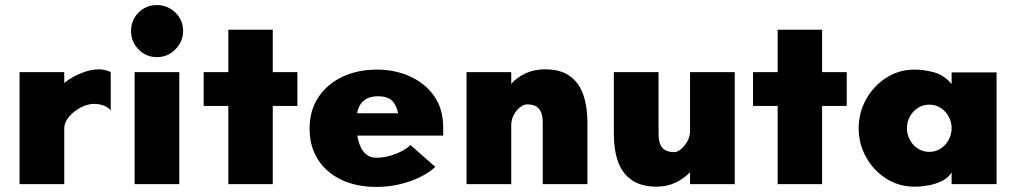

<svg xmlns="http://www.w3.org/2000/svg" viewBox="-20 -725 4001 756"><path d="M57 0V-441H233V-398Q244 -408 265.5 -420.5Q287 -433 315 -442.5Q343 -452 371 -452Q380 -452 394 -449Q408 -446 416 -441V-290Q405 -304 387 -310Q369 -316 351 -316Q325 -316 297.5 -301.5Q270 -287 251.5 -265Q233 -243 233 -220V0Z M510 0V-441H686V0ZM598 -500Q555 -500 525.5 -530.5Q496 -561 496 -603Q496 -646 525.5 -675.5Q555 -705 598 -705Q640 -705 670.5 -675.5Q701 -646 701 -603Q701 -561 670.5 -530.5Q640 -500 598 -500Z M879 0V-308H782V-441H879V-608H1054V-441H1151V-308H1054V0Z M1462 11Q1383 11 1323.5 -17.5Q1264 -46 1231.5 -97.5Q1199 -149 1199 -219Q1199 -290 1233.5 -342Q1268 -394 1328 -422.5Q1388 -451 1465 -451Q1534 -451 1593.5 -424.5Q1653 -398 1689 -347.5Q1725 -297 1725 -223V-191H1357V-279H1548Q1540 -314 1522 -330Q1504 -346 1469 -346Q1437 -346 1418 -333Q1399 -320 1391 -297.5Q1383 -275 1383 -245Q1383 -202 1391.5 -170Q1400 -138 1417.5 -121Q1435 -104 1461 -104Q1492 -104 1520.5 -113Q1549 -122 1569.5 -134Q1590 -146 1596 -154L1694 -68Q1675 -49 1639.5 -30.5Q1604 -12 1558 -0.5Q1512 11 1462 11Z M1817 0V-441H1993V-395Q2016 -421 2050 -436.5Q2084 -452 2126 -452Q2188 -452 2224.5 -425Q2261 -398 2277 -351Q2293 -304 2293 -242V0H2117V-242Q2117 -268 2110 -284Q2103 -300 2089.5 -307Q2076 -314 2055 -314Q2042 -314 2027.5 -302.5Q2013 -291 2003 -272.5Q1993 -254 1993 -232V0Z M2566 10Q2505 10 2467.5 -16Q2430 -42 2413.5 -88.5Q2397 -135 2397 -198V-441H2573V-198Q2573 -173 2579.5 -157Q2586 -141 2600 -133.5Q2614 -126 2635 -126Q2647 -126 2661.5 -138Q2676 -150 2686.5 -168.5Q2697 -187 2697 -208V-441H2873V0H2697V-47Q2675 -23 2641 -6.5Q2607 10 2566 10Z M3042 0V-308H2945V-441H3042V-608H3217V-441H3314V-308H3217V0Z M3581 10Q3519 10 3469 -22Q3419 -54 3390 -106.5Q3361 -159 3361 -220Q3361 -281 3390 -333.5Q3419 -386 3469 -418.5Q3519 -451 3581 -451Q3619 -451 3658.5 -440Q3698 -429 3727 -394V-440H3904V0H3727V-46Q3714 -25 3689 -12.5Q3664 0 3635.5 5Q3607 10 3581 10ZM3639 -127Q3664 -127 3684 -140Q3704 -153 3715.5 -174.5Q3727 -196 3727 -220Q3727 -245 3715.5 -266Q3704 -287 3684 -300Q3664 -313 3639 -313Q3614 -313 3594 -300Q3574 -287 3562.5 -266Q3551 -245 3551 -220Q3551 -196 3562.5 -174.5Q3574 -153 3594 -140Q3614 -127 3639 -127Z"/></svg>

Font: Teachers ExtraBold
Style: Regular
Weight: 800
Designer: Alfredo Marco Pradil, Chank Diesel
Version: Version 1.001